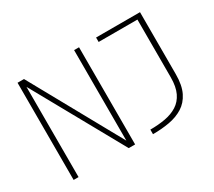

<svg xmlns="http://www.w3.org/2000/svg" viewBox="-130 -949 1336 1198"><g transform="rotate(-30 537.5 -350.0)"><path d="M95.5 -0.5V-700.5H142L503 -48.5V-700.5H538.5V-0.5H492.5L131 -650.5V-0.5ZM667 0V-33Q725 -33 774.8 -42Q824.5 -51 861.8 -74.5Q899 -98 919.8 -141.2Q940.5 -184.5 940.5 -252.5V-668H661V-700H977.5V-254Q977.5 -173.5 952.8 -123.5Q928 -73.5 885 -46.8Q842 -20 786 -10Q730 0 667 0Z"/></g></svg>

Font: Trispace SemiExpanded Thin
Style: Regular
Weight: 100
Width: 6
Designer: Tyler Finck
Foundry: Etcetera Type Company
Version: Version 1.210; ttfautohint (v1.8.3)